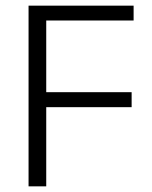

<svg xmlns="http://www.w3.org/2000/svg" viewBox="-20 -659 536 679"><path d="M81 0V-639H143.5V0ZM116 -280V-333H445.5V-280ZM99 -586.5V-639H452.5V-586.5Z"/></svg>

Font: Anek Gujarati Medium Light
Style: Regular
Weight: 300
Version: Version 1.003